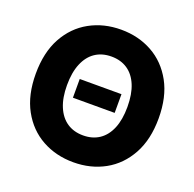

<svg xmlns="http://www.w3.org/2000/svg" viewBox="-130 -872 1030 1017"><g transform="rotate(20 385.0 -363.5)"><path d="M502.4 -416.5V-311H267.1V-416.5ZM385.3 9.8Q287.1 9.8 208.5 -33.7Q129.9 -77.1 84.2 -160.6Q38.6 -244.1 38.6 -363.3Q38.6 -483.4 84.2 -566.9Q129.9 -650.4 208.5 -693.8Q287.1 -737.3 385.3 -737.3Q482.9 -737.3 561.3 -693.8Q639.6 -650.4 685.5 -566.9Q731.4 -483.4 731.4 -363.3Q731.4 -243.7 685.5 -160.2Q639.6 -76.7 561.3 -33.4Q482.9 9.8 385.3 9.8ZM385.3 -141.6Q438 -141.6 476.1 -167.2Q514.2 -192.9 534.7 -242.4Q555.2 -292 555.2 -363.3Q555.2 -435.5 534.7 -485.1Q514.2 -534.7 476.1 -560.3Q438 -585.9 385.3 -585.9Q332.5 -585.9 294.4 -560.3Q256.3 -534.7 235.6 -484.9Q214.8 -435.1 214.8 -363.3Q214.8 -292 235.6 -242.4Q256.3 -192.9 294.4 -167.2Q332.5 -141.6 385.3 -141.6Z"/></g></svg>

Font: Inter 16pt ExtraBold
Style: Regular
Weight: 800
Version: Version 4.001;git-66647c0bb